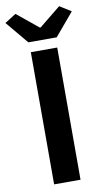

<svg xmlns="http://www.w3.org/2000/svg" viewBox="-123 -1012 580 1060"><g transform="rotate(-10 167.0 -482.0)"><path d="M91 0H239V-741H91ZM87 -797H246L353 -924L289 -964L168 -866H164L44 -964L-19 -924Z"/></g></svg>

Font: Noto Sans CJK SC
Style: Bold
Weight: 700
Designer: Ryoko NISHIZUKA 西塚涼子 (kana, bopomofo & ideographs); Paul D. Hunt (Latin, Greek & Cyrillic); Sandoll Communications 산돌커뮤니
Foundry: Adobe
Version: Version 2.004;hotconv 1.0.118;makeotfexe 2.5.65603